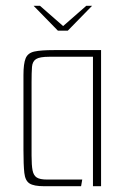

<svg xmlns="http://www.w3.org/2000/svg" viewBox="-20 -643 436 663"><path d="M96 -623H118L198 -553L278 -623H298L214 -537H180ZM132 0Q97 0 82 -9.5Q67 -19 64 -46Q61 -73 61 -125V-384Q61 -423 68.5 -441.5Q76 -460 98.5 -465Q121 -470 166 -470H329V0H301V-447H150Q117 -447 104.5 -439Q92 -431 90.5 -412Q89 -393 89 -360V-106Q89 -72 92.5 -54.5Q96 -37 107 -30Q118 -23 142 -23H264L260 0Z"/></svg>

Font: Smooch Sans ExtraLight
Style: Regular
Weight: 200
Designer: Robert E. Leuschke
Foundry: Robert E. Leuschke
Version: Version 1.010; ttfautohint (v1.8.3)